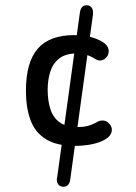

<svg xmlns="http://www.w3.org/2000/svg" viewBox="-20 -704 520 733"><path d="M198 -25Q197 -23 197 -21Q197 -19 197 -17Q197 -6 204 1.5Q211 9 222 9Q244 9 248 -18L335 -649Q335 -651 335 -653.5Q335 -656 335 -657Q335 -669 328.5 -676.5Q322 -684 311 -684Q289 -684 285 -656ZM267 -147Q287 -147 311 -150Q335 -153 357 -160.5Q379 -168 393 -180Q407 -192 407 -209Q407 -222 396 -233Q385 -244 372 -244Q368 -244 364.5 -243.5Q361 -243 358 -242Q342 -233 329.5 -228Q317 -223 304.5 -221Q292 -219 277 -219Q232 -219 207 -237.5Q182 -256 172 -288.5Q162 -321 162 -361Q162 -399 172 -430.5Q182 -462 206.5 -481Q231 -500 274 -500Q311 -500 343 -479Q354 -473 360 -473Q375 -473 385 -483.5Q395 -494 395 -508Q395 -529 373 -543Q330 -570 264 -570Q169 -570 124 -518Q79 -466 79 -357Q79 -293 96.5 -245.5Q114 -198 155.5 -172.5Q197 -147 267 -147Z"/></svg>

Font: Beiruti Medium
Style: Regular
Weight: 500
Designer: Arlette Boutros
Foundry: Boutros
Version: Version 1.41